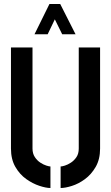

<svg xmlns="http://www.w3.org/2000/svg" viewBox="-20 -938 557 963"><path d="M153 -766 228 -918H282L359 -766H292L255 -841L219 -766ZM233 5Q211 5 177.5 -6Q144 -17 111.5 -40Q79 -63 57 -101Q35 -139 35 -193V-700H143V-193Q143 -168 154.5 -150.5Q166 -133 182 -122.5Q198 -112 212.5 -107.5Q227 -103 233 -103ZM284 5V-103Q291 -103 305.5 -107.5Q320 -112 336 -122.5Q352 -133 363.5 -150Q375 -167 375 -193V-700H482V-193Q482 -139 460 -101Q438 -63 406 -39.5Q374 -16 340.5 -5.5Q307 5 284 5Z"/></svg>

Font: Stick No Bills SemiBold
Style: Regular
Weight: 600
Designer: Kosala Senevirathne, Siva Puranthara, Lasantha Premarathna, Tharique Azeez
Foundry: mooniak
Version: Version 2.000